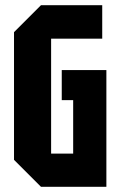

<svg xmlns="http://www.w3.org/2000/svg" viewBox="-20 -720 464 740"><path d="M34 -104V-596L138 -700H374V-571H177V-128H262V-334H218V-450H390V0H138Z"/></svg>

Font: Tektur Condensed SemiBold
Style: Regular
Weight: 600
Width: 3
Designer: Adam Jagosz
Foundry: Adam Jagosz
Version: Version 1.005;gftools[0.9.30]